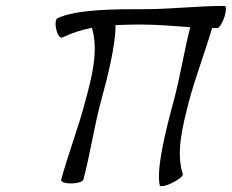

<svg xmlns="http://www.w3.org/2000/svg" viewBox="-20 -609 785 650"><path d="M191 -482C224 -498 257 -508 291 -515C314 -440 292 -352 269 -267C246 -178 211 -89 187 0C185 6 200 12 220 12C241 12 260 6 262 0C286 -89 298 -178 322 -267C345 -350 372 -460 371 -524C399 -525 426 -526 453 -526C511 -526 567 -521 624 -517C603 -434 590 -350 568 -267C541 -169 508 -35 521 19C523 24 541 21 563 10C584 0 600 -13 599 -19C575 -93 598 -181 620 -267C642 -349 674 -432 698 -514C704 -514 710 -514 716 -514C722 -514 733 -531 740 -552C746 -572 747 -589 740 -589C651 -589 559 -578 470 -578C372 -578 238 -578 174 -547C168 -544 166 -526 171 -508C175 -490 184 -479 191 -482Z"/></svg>

Font: Nupuram Light Oblique
Style: Regular
Weight: 300
Designer: Santhosh Thottingal (santhosh.thottingal@gmail.com)
Foundry: SMC
Version: Version 1.000